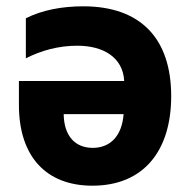

<svg xmlns="http://www.w3.org/2000/svg" viewBox="-20 -579 603 609"><path d="M244 -559C177 -559 113 -547 62 -521V-394C111 -419 166 -434 225 -434C308 -434 370 -397 374 -322H40V-246C40 -82 127 10 273 10C435 10 523 -100 523 -274C523 -457 426 -559 244 -559ZM182 -217H372C367 -148 330 -110 274 -110C219 -110 183 -147 182 -217Z"/></svg>

Font: Noto Sans Mono SemiCondensed ExtraBold
Style: Regular
Weight: 800
Width: 4
Designer: Monotype Design Team
Foundry: Monotype Imaging Inc.
Version: Version 2.014